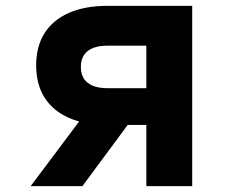

<svg xmlns="http://www.w3.org/2000/svg" viewBox="-20 -633 790 653"><path d="M477.7 -208.2H345.3Q268.8 -208.2 214.3 -232.2Q159.9 -256.1 131.4 -301.3Q103 -346.4 103 -410.7Q103 -474.9 131.4 -520Q159.9 -565.2 214.3 -589.2Q268.8 -613.1 345.3 -613.1H633.7V0H477.7ZM260.3 -234.7H434L260.3 0H84.3ZM477.7 -333.1V-477.6H345.3Q301.2 -477.6 278.1 -459.2Q255 -440.8 255 -405.4Q255 -369.9 278.1 -351.5Q301.2 -333.1 345.3 -333.1Z"/></svg>

Font: Martian Mono VF sWd Rg
Style: Regular
Weight: 400
Width: 6
Monospace: yes
Designer: Roman Shamin
Foundry: Evil Martians
Version: Version 1.100